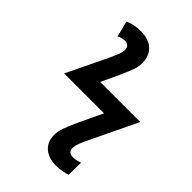

<svg xmlns="http://www.w3.org/2000/svg" viewBox="-219 -811 908 908"><g transform="rotate(45 235.0 -357.0)"><path d="M334 10Q285 10 255 -15.5Q225 -41 225 -86Q225 -110 234 -136Q243 -162 263 -206L320 -326H53L151 -529Q161 -552 169.5 -571.5Q178 -591 178 -609Q178 -624 169 -631.5Q160 -639 146 -639Q138 -639 127 -636Q116 -633 108 -628L88 -708Q107 -716 126.5 -720Q146 -724 166 -724Q223 -724 251.5 -696Q280 -668 280 -623Q280 -598 271.5 -574Q263 -550 244 -508L202 -418H470L358 -185Q347 -162 338.5 -141Q330 -120 330 -103Q330 -90 338.5 -82.5Q347 -75 362 -75Q376 -75 388 -78Q400 -81 408 -84L407 -2Q396 2 376 6Q356 10 334 10Z"/></g></svg>

Font: Noto Sans Display Medium
Style: Italic
Weight: 500
Italic angle: -12°
Designer: Monotype Design Team
Foundry: Monotype Imaging Inc.
Version: Version 2.003